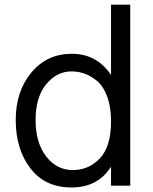

<svg xmlns="http://www.w3.org/2000/svg" viewBox="-20 -788 671 840"><path d="M465.8 -460V-767.6H549.8V24.4H465.8V-58.6Q408.2 32.2 292.5 32.2Q176.8 32.2 112.8 -51.8Q48.8 -135.7 48.8 -262.2Q48.8 -388.7 117.2 -470.7Q185.5 -552.7 294.4 -552.7Q403.3 -552.7 465.8 -460ZM465.8 -257.8Q465.8 -318.4 449.7 -363.3Q433.6 -408.2 407.2 -431.6Q356.4 -475.6 292.5 -475.6Q228.5 -475.6 182.1 -419.4Q135.7 -363.3 135.7 -263.2Q135.7 -163.1 182.1 -103.5Q228.5 -43.9 298.3 -43.9Q368.2 -43.9 417 -95.2Q465.8 -146.5 465.8 -257.8Z"/></svg>

Font: GenEi M Gothic v2 Regular
Style: Regular
Weight: 400
Version: Version 2.0